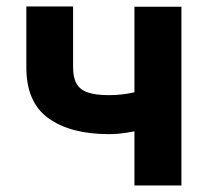

<svg xmlns="http://www.w3.org/2000/svg" viewBox="-20 -566 631 586"><path d="M533.7 -545.5V0H390.3V-545.5ZM463.8 -306.1V-186.8Q446.4 -179 420.5 -172.1Q394.5 -165.1 366.1 -160.9Q337.7 -156.6 312.9 -156.6Q195.3 -156.6 127.8 -205.1Q60.4 -253.6 60.4 -360.1V-546.2H203.1V-360.1Q203.1 -328.5 214 -310Q224.8 -291.5 248.8 -283.6Q272.7 -275.6 312.9 -275.6Q350.1 -275.6 386 -283.4Q421.9 -291.2 463.8 -306.1Z"/></svg>

Font: InterMG
Style: Bold
Weight: 700
Designer: Rasmus Andersson
Foundry: rsms
Version: Version 3.019;December 26, 2023;FontCreator 15.0.0.2955 64-b